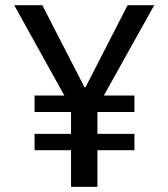

<svg xmlns="http://www.w3.org/2000/svg" viewBox="-20 -727 655 747"><path d="M580 -706.7 384.1 -355.4H503.1V-291.3H359V-206.2H503.1V-142.6H359V0H256.4V-142.6H114.4V-206.2H256.4V-291.3H114.4V-355.4H230.3L35.4 -706.7H144.6L308.7 -387.7H312.8L476.4 -706.7Z"/></svg>

Font: Fira Code Retina
Style: Regular
Weight: 450
Monospace: yes
Designer: Carrois Corporate, Edenspiekermann AG, Nikita Prokopov
Foundry: Carrois Corporate, Edenspiekermann AG, Nikita Prokopov
Version: Version 6.002